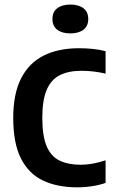

<svg xmlns="http://www.w3.org/2000/svg" viewBox="-20 -814 496 842"><path d="M318.5 7.5Q231 7.5 168.2 -22.5Q105.5 -52.5 71.8 -119.2Q38 -186 38 -296.5Q38 -402.5 72.5 -470.2Q107 -538 171.5 -570.2Q236 -602.5 326.5 -602.5Q356.5 -602.5 387 -599.5Q417.5 -596.5 443 -589.5V-491Q416 -497.5 390.2 -500.5Q364.5 -503.5 337 -503.5Q280.5 -503.5 242.2 -484.2Q204 -465 184.8 -420Q165.5 -375 165.5 -297.5Q165.5 -218 184.5 -173Q203.5 -128 241.2 -109.8Q279 -91.5 335 -91.5Q359.5 -91.5 387 -96.5Q414.5 -101.5 443 -111V-12Q419 -3 385.8 2.2Q352.5 7.5 318.5 7.5ZM288.5 -667.5Q252.5 -667.5 231.2 -683.5Q210 -699.5 210 -730.5Q210 -762 231.2 -778Q252.5 -794 288.5 -794Q324.5 -794 345.8 -778Q367 -762 367 -730.5Q367 -699.5 345.8 -683.5Q324.5 -667.5 288.5 -667.5Z"/></svg>

Font: Encode Sans SC Condensed SemiBold
Style: Regular
Weight: 600
Width: 3
Designer: Multiple Designers
Foundry: Impallari Type
Version: Version 3.002